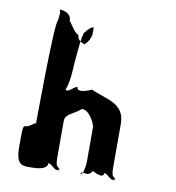

<svg xmlns="http://www.w3.org/2000/svg" viewBox="-87 -873 874 951"><g transform="rotate(10 350.0 -397.5)"><path d="M134 0C156 0 214 -1 214 -36C231 -36 260 9 269 -17C269 -17 272 17 272 -18C262 -28 252 -21 252 -74V-254C252 -292 291 -294 331 -329C374 -329 400 -257 400 -254V-74C400 -56 390 8 380 -18C380 -18 382 18 382 -17C391 -26 419 -1 437 -36C437 -36 495 -1 495 -36C512 -36 541 9 550 -17C550 -17 552 17 552 -18C542 -28 533 -21 533 -74V-290C533 -397 434 -397 364 -432C364 -432 290 -397 290 -432C272 -432 242 -388 232 -414C232 -414 234 -378 234 -413C243 -422 252 -488 252 -506C252 -519 265 -705 278 -705C292 -723 308 -739 318 -736V-701C309 -657 282 -645 286 -645C308 -645 250 -646 250 -687C233 -687 204 -740 195 -749C195 -785 160 -795 136 -795C146 -785 138 -758 138 -740C120 -740 119 -171 119 -211C119 -233 108 -207 77 -197C55 -197 57 -192 57 -88C57 8 95 0 134 0Z"/></g></svg>

Font: Hussar Przerywany
Style: Regular
Weight: 400
Foundry: Cannot Into Space Fonts
Version: Version 0.982